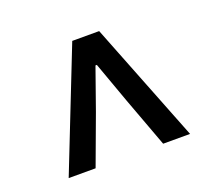

<svg xmlns="http://www.w3.org/2000/svg" viewBox="-83 -863 736 657"><g transform="rotate(-20 285.0 -534.5)"><path d="M236 -753H334L506 -316H408L341 -497L287 -647H282L229 -497L162 -316H64Z"/></g></svg>

Font: Kinto Sans Med
Style: Regular
Weight: 500
Designer: Authors: Ryoko NISHIZUKA  (kana & ideographs); Paul D. Hunt (Latin, Greek & Cyrillic); Wenlong ZHANG  (bopomofo); Sandol
Foundry: Adobe Systems Incorporated, ookami Inc.
Version: Version 0.001